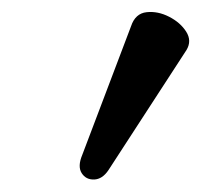

<svg xmlns="http://www.w3.org/2000/svg" viewBox="-20 -708 330 315"><path d="M158 -429Q148 -414 134.5 -413.5Q121 -413 114 -424Q107 -435 115 -454L195 -665Q202 -686 220.5 -688Q239 -690 257.5 -680.5Q276 -671 285.5 -656Q295 -641 286 -626Z"/></svg>

Font: Junicode SmExp
Style: Bold Italic
Weight: 700
Width: 6
Italic angle: -11°
Designer: Peter S. Baker
Version: Version 2.205; ttfautohint (v1.8.4)